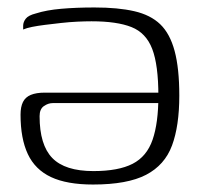

<svg xmlns="http://www.w3.org/2000/svg" viewBox="-20 -488 542 514"><path d="M233 -468Q296 -468 339.5 -458Q383 -448 409 -423Q435 -398 447.5 -351.5Q460 -305 460 -232Q460 -151 440.5 -98.5Q421 -46 371 -20Q321 6 229 6Q159 6 116.5 -14Q74 -34 54.5 -75.5Q35 -117 35 -181Q35 -202 41.5 -215Q48 -228 62.5 -234Q77 -240 100 -240H428Q428 -229 422.5 -220.5Q417 -212 402 -212H121Q109 -212 97.5 -204Q86 -196 86 -177Q86 -100 120 -65Q154 -30 230 -30Q297 -30 335 -49.5Q373 -69 388.5 -114Q404 -159 404 -231Q404 -314 387.5 -357Q371 -400 332 -415.5Q293 -431 225 -431Q208 -431 187 -430Q166 -429 143.5 -426.5Q121 -424 101 -421.5Q81 -419 66 -416Q51 -413 42 -409V-419Q42 -429 49 -438Q56 -447 76 -452Q104 -461 144 -464.5Q184 -468 233 -468Z"/></svg>

Font: Genos Thin Light
Style: Regular
Weight: 300
Version: Version 1.010